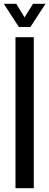

<svg xmlns="http://www.w3.org/2000/svg" viewBox="-32 -997 261 1017"><path d="M50 0V-800H147V0ZM-12 -977H54L98 -905L143 -977H209L129 -854H68Z"/></svg>

Font: Big Shoulders Text SemiBold
Style: Regular
Weight: 600
Designer: Patric King
Foundry: XO Type Co
Version: Version 1.000; ttfautohint (v1.8.2)